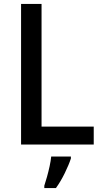

<svg xmlns="http://www.w3.org/2000/svg" viewBox="-20 -734 520 975"><path d="M87 0V-714H191V-91H456V0ZM340 71Q330 102 309 145Q288 188 264 221H205V209Q211 191 218.5 164.5Q226 138 232 110Q238 82 240 61H340Z"/></svg>

Font: Noto Sans Kannada SemiCondensed Medium
Style: Regular
Weight: 500
Width: 4
Designer: Jelle Bosma - Monotype Design Team
Foundry: Monotype Imaging Inc.
Version: Version 2.005; ttfautohint (v1.8.4.7-5d5b)